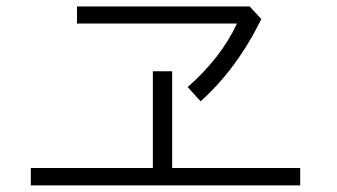

<svg xmlns="http://www.w3.org/2000/svg" viewBox="-20 -640 1040 593"><path d="M217.8 -567.4V-620.1H751L787.1 -581.1Q711.9 -427.7 599.6 -327.1L559.6 -371.1Q662.1 -460.9 711.9 -567.4ZM75.2 -67.4V-121.1H452.1V-419.9H511.7V-121.1H907.2V-67.4Z"/></svg>

Font: Gothic A1 Light
Style: Regular
Weight: 300
Version: Version 2.50